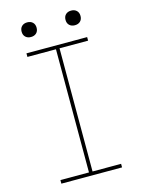

<svg xmlns="http://www.w3.org/2000/svg" viewBox="-131 -965 763 1039"><g transform="rotate(-15 250.0 -445.5)"><path d="M80 0V-20H240V-710H80V-730H420V-710H260V-20H420V0ZM127 -809Q108 -809 96.5 -820Q85 -831 85 -850Q85 -869 96.5 -880Q108 -891 127 -891Q146 -891 157.5 -880Q169 -869 169 -850Q169 -831 157.5 -820Q146 -809 127 -809ZM373 -809Q354 -809 342.5 -820Q331 -831 331 -850Q331 -869 342.5 -880Q354 -891 373 -891Q392 -891 403.5 -880Q415 -869 415 -850Q415 -831 403.5 -820Q392 -809 373 -809Z"/></g></svg>

Font: M PLUS Code Latin Thin
Style: Regular
Weight: 250
Designer: Coji Morishita
Foundry: UNDERFOREST DESIGN
Version: Version 1.002; ttfautohint (v1.8.3)